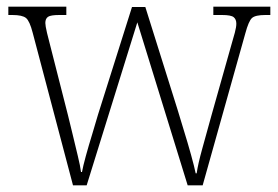

<svg xmlns="http://www.w3.org/2000/svg" viewBox="-20 -556 833 576"><path d="M78 -458Q69 -493 58 -502Q47 -511 17 -511H5V-536H179V-511H158Q132 -511 124 -505.5Q116 -500 116 -487Q116 -479 121 -457.5Q126 -436 130 -422L184 -210Q190 -186 198 -152.5Q206 -119 213.5 -88Q221 -57 223 -40H226Q229 -57 237.5 -88Q246 -119 256.5 -153Q267 -187 274 -212L376 -535H416L513 -226Q520 -202 531.5 -165Q543 -128 553 -92Q563 -56 567 -36H570Q574 -64 586.5 -109Q599 -154 615 -212L674 -421Q680 -441 684.5 -458Q689 -475 689 -485Q689 -498 681 -504.5Q673 -511 646 -511H620V-536H791V-511H776Q746 -511 736 -502Q726 -493 716 -456L588 0H543L392 -489L240 0H199Z"/></svg>

Font: Noto Serif Georgian SemiCondensed ExtraLight
Style: Regular
Weight: 200
Width: 4
Designer: Monotype Design Team, Akaki Razmadze
Foundry: Google LLC
Version: Version 2.003; ttfautohint (v1.8.4.7-5d5b)